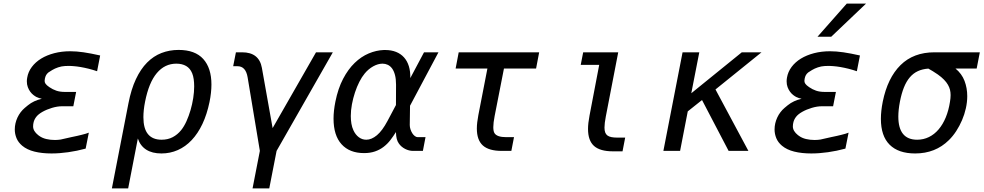

<svg xmlns="http://www.w3.org/2000/svg" viewBox="-20 -837 5458 1065"><path d="M265.6 14.2Q212.4 14.2 171.1 3.9Q129.9 -6.3 103 -28.8Q81.1 -47.4 71.5 -70.8Q62 -94.2 62 -119.1Q62 -136.2 65.9 -153.1Q69.8 -169.9 77.1 -185.5Q84.5 -201.2 94.7 -214.6Q105 -228 117.2 -238.3L134.8 -252.9Q167.5 -279.3 211.9 -289.1Q205.1 -290.5 196.8 -293.2Q188.5 -295.9 182.6 -298.8Q174.8 -302.7 165.3 -310.1Q155.8 -317.4 147.7 -328.4Q139.6 -339.4 134.3 -353.8Q128.9 -368.2 128.9 -386.2Q128.9 -391.1 129.4 -396Q129.9 -400.9 130.9 -406.2Q136.2 -438.5 156.5 -465.6Q176.8 -492.7 208.3 -512Q239.7 -531.2 281 -542Q322.3 -552.7 369.6 -552.7Q403.8 -552.7 443.8 -546.9Q483.9 -541 535.6 -529.3L518.6 -441.9Q495.6 -449.7 472.4 -455.6Q449.2 -461.4 427.7 -465.1Q406.2 -468.8 387.5 -470.2Q368.7 -471.7 355 -471.2L339.8 -470.7Q321.3 -469.7 302.5 -463.4Q283.7 -457 270 -448.7L248.5 -435.1Q240.2 -428.2 235.8 -420.4Q231.4 -412.6 229 -400.9Q227.5 -394 227.5 -388.2Q227.5 -379.9 232.9 -372.1Q238.3 -364.3 253.9 -353.5Q272.5 -340.8 292.5 -334Q312.5 -327.1 340.3 -327.1H402.3L386.7 -247.6H325.2Q298.3 -247.6 268.8 -238.8Q239.3 -230 215.8 -216.8Q192.4 -203.6 180.9 -188.5Q169.4 -173.3 166 -156.7Q165 -153.8 164.3 -147.7Q163.6 -141.6 163.6 -135.7Q163.6 -109.9 191.9 -87.4Q193.8 -86.4 195.3 -85Q196.8 -83.5 198.7 -82.5Q214.4 -71.3 236.6 -65.9Q258.8 -60.5 285.2 -60.5Q294.9 -60.5 301.8 -61.3Q308.6 -62 316.4 -63L378.9 -77.1L386.2 -78.6Q396 -80.6 408.2 -83.3Q420.4 -85.9 432.6 -89.1Q444.8 -92.3 455.3 -95.2Q465.8 -98.1 472.7 -101.1L455.1 -12.7Q406.7 0.5 358.4 7.3Q310.1 14.2 265.6 14.2Z M692.4 -263.7Q707.5 -341.8 733.9 -397.9Q760.3 -454.1 795.9 -490Q831.5 -525.9 875.7 -543Q919.9 -560.1 970.7 -560.1Q1062 -560.1 1107.4 -509.8Q1152.8 -459.5 1152.8 -368.2Q1152.8 -346.2 1150.1 -321.8Q1147.5 -297.4 1142.1 -271Q1127.9 -202.6 1102.8 -149.4Q1077.6 -96.2 1043.2 -59.8Q1008.8 -23.4 966.3 -4.6Q923.8 14.2 875.5 14.2Q824.2 14.2 791.3 -6.8Q758.3 -27.8 744.6 -68.8L690.9 208H600.6ZM876.5 -62Q911.1 -62 938 -76.2Q964.8 -90.3 984.9 -115.2Q1001 -135.3 1014.2 -164.3Q1027.3 -193.4 1036.9 -226.1Q1046.4 -258.8 1051.8 -293Q1057.1 -327.1 1057.1 -357.9Q1057.1 -379.4 1054.4 -397.9Q1051.8 -416.5 1045.9 -430.7Q1034.7 -458 1012.5 -470.9Q990.2 -483.9 958 -483.9Q894 -483.9 849.9 -431.6Q805.7 -379.4 784.7 -272.9Q779.8 -248.5 777.6 -227.1Q775.4 -205.6 775.4 -187Q775.4 -124 800.8 -93Q826.2 -62 876.5 -62Z M1421.4 0 1353.5 -408.2Q1343.3 -469.7 1297.4 -469.7H1273.4L1288.6 -546.9H1322.8Q1417 -546.9 1432.6 -460.9L1492.2 -126.5L1732.9 -546.9H1826.2L1514.2 0L1473.6 208H1380.9Z M1999.5 12.2Q1918.9 12.2 1874.5 -36.9Q1830.1 -85.9 1830.1 -179.2Q1830.1 -221.7 1840.3 -272.9Q1855 -346.2 1883.1 -399.7Q1911.1 -453.1 1947.3 -488Q1983.4 -522.9 2025.1 -540.5Q2066.9 -558.1 2108.9 -559.6H2117.2Q2150.4 -559.6 2176.8 -549.1Q2203.1 -538.6 2220.9 -518.8Q2238.8 -499 2247.8 -470Q2256.8 -440.9 2255.9 -403.8L2332 -546.9H2412.1L2254.4 -250.5L2252.9 -143.6Q2252.9 -131.8 2256.8 -119.9Q2260.7 -107.9 2266.8 -98.1Q2272.9 -88.4 2281 -82.3Q2289.1 -76.2 2296.9 -76.2H2340.3L2325.7 0H2271.5Q2248.5 0 2226.8 -11.2Q2205.1 -22.5 2192.4 -41Q2184.6 -51.8 2180.7 -66.7Q2176.8 -81.5 2176.3 -104.5Q2161.6 -81.1 2145.3 -59.8Q2128.9 -38.6 2107.9 -22.5Q2086.9 -6.3 2060.3 2.9Q2033.7 12.2 1999.5 12.2ZM2011.7 -62Q2041 -62 2070.8 -86.9Q2100.6 -111.8 2129.4 -166L2176.3 -254.4L2176.8 -367.2Q2176.8 -398.9 2170.9 -421.1Q2165 -443.4 2154.8 -457.3Q2144.5 -471.2 2130.9 -477.5Q2117.2 -483.9 2102.1 -483.9Q2076.7 -483.9 2050 -469Q2023.4 -454.1 2002.9 -429.2Q1987.3 -410.6 1973.4 -383.3Q1959.5 -356 1949 -324.2Q1938.5 -292.5 1932.1 -258.5Q1925.8 -224.6 1925.8 -193.4Q1925.8 -171.4 1929.2 -151.1Q1932.6 -130.9 1940.4 -114.3Q1951.7 -89.8 1970.2 -75.9Q1988.8 -62 2011.7 -62Z M2762.7 0Q2691.9 0 2658.4 -30Q2625 -60.1 2625 -124Q2625 -140.6 2627.2 -158.9Q2629.4 -177.2 2633.3 -198.2L2683.6 -457H2507.3L2524.4 -546.9H2970.7L2953.6 -457H2775.4L2723.6 -192.9Q2716.3 -155.3 2716.3 -131.8Q2716.3 -110.4 2722.2 -99.6Q2735.4 -76.2 2788.1 -76.2H2831.1L2816.4 0H2762.7Z M3379.4 2.4Q3308.6 2.4 3275.1 -27.3Q3241.7 -57.1 3241.7 -121.6Q3241.7 -152.8 3250 -195.8L3303.7 -477.1H3201.2L3214.8 -546.9H3409.2L3340.3 -190.4Q3333 -152.8 3333 -129.4Q3333 -113.3 3336.9 -102.5Q3340.8 -91.8 3349.4 -85.4Q3357.9 -79.1 3371.6 -76.4Q3385.3 -73.7 3404.8 -73.7H3447.8L3433.1 2.4H3379.4Z M3766.1 -546.9H3858.9L3814.5 -319.8L4094.7 -546.9H4204.1L3948.7 -340.8L4131.3 0H4021.5L3874 -282.2L3794.9 -219.2L3752.4 0H3659.7Z M4676.8 -816.9H4783.7L4590.8 -633.3H4514.6ZM4480 14.2Q4426.8 14.2 4385.5 3.9Q4344.2 -6.3 4317.4 -28.8Q4295.4 -47.4 4285.9 -70.8Q4276.4 -94.2 4276.4 -119.1Q4276.4 -136.2 4280.3 -153.1Q4284.2 -169.9 4291.5 -185.5Q4298.8 -201.2 4309.1 -214.6Q4319.3 -228 4331.5 -238.3L4349.1 -252.9Q4381.8 -279.3 4426.3 -289.1Q4419.4 -290.5 4411.1 -293.2Q4402.8 -295.9 4397 -298.8Q4389.2 -302.7 4379.6 -310.1Q4370.1 -317.4 4362.1 -328.4Q4354 -339.4 4348.6 -353.8Q4343.3 -368.2 4343.3 -386.2Q4343.3 -391.1 4343.8 -396Q4344.2 -400.9 4345.2 -406.2Q4350.6 -438.5 4370.8 -465.6Q4391.1 -492.7 4422.6 -512Q4454.1 -531.2 4495.4 -542Q4536.6 -552.7 4584 -552.7Q4618.2 -552.7 4658.2 -546.9Q4698.2 -541 4750 -529.3L4732.9 -441.9Q4710 -449.7 4686.8 -455.6Q4663.6 -461.4 4642.1 -465.1Q4620.6 -468.8 4601.8 -470.2Q4583 -471.7 4569.3 -471.2L4554.2 -470.7Q4535.6 -469.7 4516.8 -463.4Q4498 -457 4484.4 -448.7L4462.9 -435.1Q4454.6 -428.2 4450.2 -420.4Q4445.8 -412.6 4443.4 -400.9Q4441.9 -394 4441.9 -388.2Q4441.9 -379.9 4447.3 -372.1Q4452.6 -364.3 4468.3 -353.5Q4486.8 -340.8 4506.8 -334Q4526.9 -327.1 4554.7 -327.1H4616.7L4601.1 -247.6H4539.6Q4512.7 -247.6 4483.2 -238.8Q4453.6 -230 4430.2 -216.8Q4406.7 -203.6 4395.3 -188.5Q4383.8 -173.3 4380.4 -156.7Q4379.4 -153.8 4378.7 -147.7Q4377.9 -141.6 4377.9 -135.7Q4377.9 -109.9 4406.2 -87.4Q4408.2 -86.4 4409.7 -85Q4411.1 -83.5 4413.1 -82.5Q4428.7 -71.3 4450.9 -65.9Q4473.1 -60.5 4499.5 -60.5Q4509.3 -60.5 4516.1 -61.3Q4522.9 -62 4530.8 -63L4593.3 -77.1L4600.6 -78.6Q4610.4 -80.6 4622.6 -83.3Q4634.8 -85.9 4647 -89.1Q4659.2 -92.3 4669.7 -95.2Q4680.2 -98.1 4687 -101.1L4669.4 -12.7Q4621.1 0.5 4572.8 7.3Q4524.4 14.2 4480 14.2Z M5056.2 14.2Q4963.4 14.2 4914.8 -34.2Q4866.2 -82.5 4866.2 -177.7Q4866.2 -220.7 4876.5 -272.9Q4903.3 -404.8 4975.1 -475.8Q5046.9 -546.9 5163.6 -546.9H5415L5397.5 -457H5279.8Q5314.9 -428.2 5330.1 -388.4Q5345.2 -348.6 5345.2 -303.7Q5345.2 -270.5 5337.6 -236.6Q5330.1 -202.6 5316.4 -170.7Q5302.7 -138.7 5284.2 -110.1Q5265.6 -81.5 5243.2 -59.6Q5168.5 14.2 5056.2 14.2ZM5067.4 -62Q5102.5 -62 5132.8 -76.9Q5163.1 -91.8 5186.5 -119.4Q5210 -147 5226.1 -186Q5242.2 -225.1 5249.5 -272.9Q5251 -282.7 5252 -291.7Q5252.9 -300.8 5252.9 -309.6Q5252.9 -324.7 5249.5 -338.9Q5246.1 -353 5238 -366.9Q5230 -380.9 5216.3 -395Q5202.6 -409.2 5182.1 -423.8Q5167 -434.6 5154.1 -442.1Q5141.1 -449.7 5129.4 -456.5Q5096.7 -454.1 5071.3 -442.4Q5045.9 -430.7 5026.6 -408Q5007.3 -385.3 4993.9 -351.8Q4980.5 -318.4 4971.7 -272.9Q4962.9 -226.6 4962.9 -190.4Q4962.9 -62 5067.4 -62Z"/></svg>

Font: Hack
Style: Italic
Weight: 400
Italic angle: -11°
Monospace: yes
Designer: Christopher Simpkins
Foundry: Christopher Simpkins
Version: Version 2.019; ttfautohint (v1.4.1) -l 4 -r 80 -G 350 -x 0 -